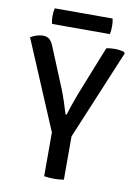

<svg xmlns="http://www.w3.org/2000/svg" viewBox="-92 -895 682 959"><g transform="rotate(10 249.0 -415.5)"><path d="M394.5 -683Q404.5 -685.5 415.5 -686.5Q426.5 -687.5 437 -687.5Q463 -687.5 485.5 -680.5L489.5 -673.5L300 -219.5V0Q288.5 2 275 3Q261.5 4 249.5 4Q238 4 224.2 3Q210.5 2 200 0V-222L10 -671.5Q43 -690.5 73 -690.5Q94 -690.5 106 -679.8Q118 -669 127 -646.5L210 -445Q220.5 -419 231.8 -385.2Q243 -351.5 251.5 -322.5H257Q262.5 -341.5 270.8 -365.5Q279 -389.5 287.2 -411.5Q295.5 -433.5 300.5 -447ZM106.5 -756Q102 -773.5 102 -795Q102 -816 106.5 -835H400Q402 -825 403 -816.5Q404 -808 404 -795.5Q404 -774 400 -756Z"/></g></svg>

Font: Signika Negative SC
Style: Regular
Weight: 400
Designer: Anna Giedryś
Foundry: Anna Giedryś
Version: Version 2.000; ttfautohint (v1.8.3) -l 8 -r 50 -G 200 -x 9 -